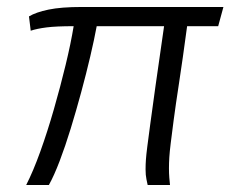

<svg xmlns="http://www.w3.org/2000/svg" viewBox="-20 -530 673 550"><path d="M55 0Q75 -39 95.5 -96Q116 -153 134.5 -217.5Q153 -282 168 -344Q183 -406 191 -455Q141 -455 113.5 -451.5Q86 -448 68 -442L63 -483Q83 -495 119 -502.5Q155 -510 214 -510H620L605 -455H516Q503 -358 493 -293Q483 -228 477.5 -186Q472 -144 469 -119.5Q466 -95 465 -79Q464 -63 464 -48Q464 -33 465 -21Q466 -9 467 0H403Q402 -5 399.5 -16.5Q397 -28 397 -45Q397 -59 398 -73Q399 -87 402 -110.5Q405 -134 410.5 -175Q416 -216 425.5 -284Q435 -352 450 -455H257Q250 -417 238.5 -368Q227 -319 212.5 -265.5Q198 -212 182.5 -161.5Q167 -111 151 -69Q135 -27 120 0Z"/></svg>

Font: Chivo ExtraLight
Style: Italic
Weight: 250
Italic angle: -8.05°
Designer: Hector Gatti
Foundry: Omnibus-Type
Version: Version 2.002